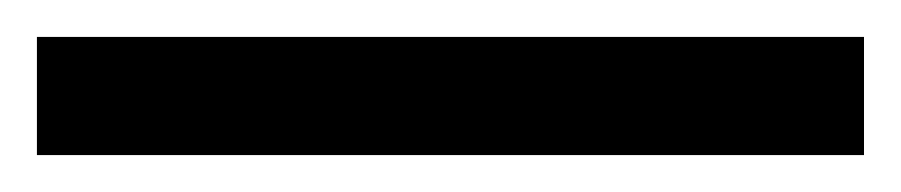

<svg xmlns="http://www.w3.org/2000/svg" viewBox="-22 70 488 104"><path d="M446 154H-2V90H446Z"/></svg>

Font: Noto Sans Tai Tham
Style: Regular
Weight: 400
Designer: Monotype Design Team 2013. Revised by David WIlliams 2020
Foundry: Monotype Imaging Inc.
Version: Version 2.002